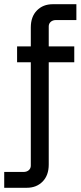

<svg xmlns="http://www.w3.org/2000/svg" viewBox="-51 -720 382 910"><path d="M180 -595V-500H301V-425H180V60Q180 111 151 140.5Q122 170 76 170H-31V95H60Q76 95 85.5 86.5Q95 78 95 65V-425H30V-500H95V-590Q95 -641 124 -670.5Q153 -700 199 -700H311V-625H215Q199 -625 189.5 -616.5Q180 -608 180 -595Z"/></svg>

Font: Share Tech
Style: Regular
Weight: 400
Designer: Ralph du Carrois
Foundry: Carrois Type Design
Version: Version 1.100